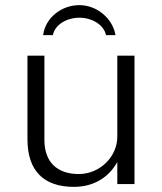

<svg xmlns="http://www.w3.org/2000/svg" viewBox="-20 -717 631 748"><path d="M504 -500H437V-185C437 -105 368 -39 287 -39C202 -39 153 -86 153 -172V-500H87V-174C87 -54 148 11 268 11C345 11 404 -26 437 -86V0H504ZM430 -580C419 -645 358 -697 289 -697C218 -697 156 -646 148 -580H186C194 -622 241 -648 290 -648C337 -648 385 -621 393 -580Z"/></svg>

Font: Perun Light
Style: Regular
Weight: 300
Foundry: Copyright (c) Stefan Peev, Context Ltd, 2016
Version: Version 1.089